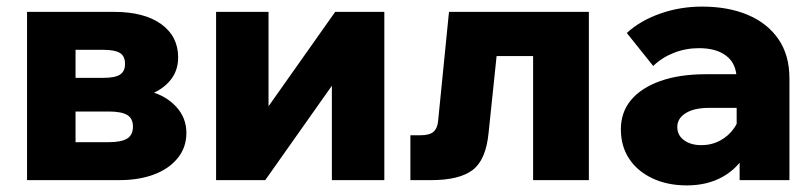

<svg xmlns="http://www.w3.org/2000/svg" viewBox="-20 -546 2457 582"><path d="M62 0V-510H326Q417 -510 468.5 -473Q520 -436 520 -372Q520 -332 497 -303.5Q474 -275 435 -260L434 -269Q483 -256 514 -222.5Q545 -189 545 -143Q545 -99 518.5 -66.5Q492 -34 446.5 -17Q401 0 342 0ZM209 -46 132 -115H309Q348 -115 365.5 -126Q383 -137 383 -162Q383 -187 365.5 -197.5Q348 -208 309 -208H144V-310H293Q329 -310 344 -320Q359 -330 359 -352Q359 -376 343.5 -385.5Q328 -395 293 -395H123L209 -469Z M635 0V-510H794V-212L787 -214L996 -510H1145V0H986V-298L993 -296L784 0Z M1224 0V-136H1254Q1282 -136 1294 -146.5Q1306 -157 1308 -179L1341 -510H1765V0H1596V-488L1718 -376H1369L1497 -488L1461 -143Q1453 -61 1412.5 -30.5Q1372 0 1287 0Z M2373 0H2222V-104L2213 -113V-305Q2213 -352 2182.5 -376Q2152 -400 2099 -400Q2059 -400 2023 -386Q1987 -372 1960 -346L1880 -446Q1920 -483 1980.5 -504.5Q2041 -526 2108 -526Q2187 -526 2246.5 -501Q2306 -476 2339.5 -427.5Q2373 -379 2373 -308ZM2062 16Q2003 16 1957.5 -5.5Q1912 -27 1887 -65Q1862 -103 1862 -154Q1862 -206 1893 -243Q1924 -280 1982 -300.5Q2040 -321 2119 -321H2227V-219H2129Q2084 -219 2058.5 -203Q2033 -187 2033 -161Q2033 -136 2053.5 -121Q2074 -106 2106 -106Q2137 -106 2163 -120Q2189 -134 2205.5 -158Q2222 -182 2225 -212L2268 -194Q2268 -131 2242.5 -83.5Q2217 -36 2170.5 -10Q2124 16 2062 16Z"/></svg>

Font: Wix Madefor Display ExtraBold
Style: Regular
Weight: 800
Designer: Dalton Maag Ltd
Foundry: Dalton Maag Ltd
Version: Version 3.100